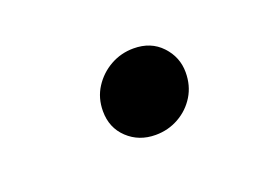

<svg xmlns="http://www.w3.org/2000/svg" viewBox="-38 -462 376 272"><g transform="rotate(-20 150.0 -326.0)"><path d="M162 -263Q137 -263 120 -279Q103 -295 103 -320Q103 -340 113 -355.5Q123 -371 139 -380Q155 -389 174 -389Q200 -389 216 -372Q232 -355 232 -332Q232 -312 222.5 -296.5Q213 -281 197 -272Q181 -263 162 -263Z"/></g></svg>

Font: Source Serif 4
Style: Italic
Weight: 400
Italic angle: -12°
Designer: Frank Grießhammer
Foundry: Adobe Systems Incorporated
Version: Version 4.004;hotconv 1.0.116;makeotfexe 2.5.65601